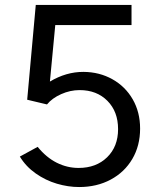

<svg xmlns="http://www.w3.org/2000/svg" viewBox="-20 -742 633 774"><path d="M60 -110.8 131.8 -150Q166.6 -107.2 208.6 -86.1Q250.6 -65 296.8 -65Q367.8 -65 411.9 -108.1Q456 -151.2 456 -221.4Q456 -292 413.1 -335.4Q370.2 -378.8 300.8 -378.8Q263 -378.8 226.5 -362.5Q190 -346.2 169.4 -321L89.6 -340L124.2 -722H510.2V-641H202.8L181.2 -413.2Q246.8 -452.4 316.2 -452.2Q381 -451.8 433.2 -422.5Q485.4 -393.2 515.1 -341.5Q544.8 -289.8 544.8 -223.6Q544.8 -154.6 513.4 -101.2Q482 -47.8 426.1 -17.9Q370.2 12 299.2 12Q254.6 12 209.1 -1.5Q163.6 -15 124 -42.8Q84.4 -70.6 60 -110.8Z"/></svg>

Font: 寒蝉端黑体 Light
Style: Regular
Weight: 300
Designer: ChillDuanSans {Warren2060}; 
Source Han Sans {Ryoko NISHIZUKA 西塚涼子 (kana, bopomofo & ideographs); Paul D. Hunt (Latin, G
Foundry: ChillType&Adobe
Version: Version 1.300;Glyphs 3.3 (3306)